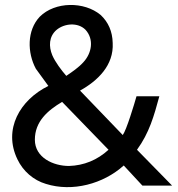

<svg xmlns="http://www.w3.org/2000/svg" viewBox="-20 -763 725 782"><path d="M538 -153C588 -222 607 -290 629 -371H536C527 -339 495 -233 480 -213L306 -394C378 -434 444 -497 439 -588C438 -635 421 -673 390 -702C323 -758 204 -757 142 -695C89 -639 91 -548 126 -483L177 -413C61 -356 -8 -236 51 -114C74 -66 116 -29 167 -14C275 20 401 -14 484 -89L560 -7H681ZM210 -641C242 -668 297 -673 328 -642C364 -603 354 -546 319 -509C300 -488 275 -471 250 -454C230 -477 205 -510 193 -538C178 -574 179 -614 210 -641ZM233 -348 422 -153C376 -111 322 -89 261 -87C197 -87 122 -121 122 -194C122 -268 174 -313 233 -348Z"/></svg>

Font: Spoqa Han Sans Neo Medium
Style: Regular
Weight: 500
Designer: [Spoqa Han Sans Neo] Dong-huui Kim  Younghwa Kang  Yujin Lee  [Noto Sans] Ryoko NISHIZUKA  (kana & ideographs); Paul D. 
Foundry: Spoqa (http://www.spoqa-han-sans.com)
Version: Version 1.000